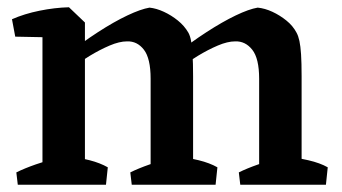

<svg xmlns="http://www.w3.org/2000/svg" viewBox="-20 -509 941 529"><path d="M97 0V-447L170 -489L214 -447V0ZM395 0V-292Q395 -348 376.5 -372Q358 -396 330 -395Q309 -395 282 -383.5Q255 -372 227 -355Q199 -338 175 -320L161 -356Q206 -392 250 -420.5Q294 -449 331 -466.5Q368 -484 392 -488Q411 -486 431.5 -476.5Q452 -467 470 -452.5Q488 -438 499 -419Q504 -410 506.5 -396Q509 -382 510.5 -359Q512 -336 512 -299V0ZM694 0V-292Q694 -348 675 -372Q656 -396 628 -395Q607 -395 580 -383.5Q553 -372 525 -355Q497 -338 473 -320L460 -356Q505 -392 549 -420.5Q593 -449 629.5 -466.5Q666 -484 690 -488Q710 -486 730.5 -476.5Q751 -467 769 -452.5Q787 -438 797 -419Q802 -410 805 -396Q808 -382 809.5 -359Q811 -336 811 -299V0ZM22 -408 13 -456Q47 -471 89 -479.5Q131 -488 170 -489L178 -449L123 -406ZM29 0 25 -34Q47 -45 78.5 -56Q110 -67 132 -72L119 0ZM162 0 171 -79Q198 -75 227 -67.5Q256 -60 277 -48L272 0ZM343 0 339 -34Q361 -45 392.5 -56Q424 -67 446 -72L433 0ZM460 0 469 -79Q497 -75 527.5 -67.5Q558 -60 579 -48L574 0ZM642 0 638 -34Q660 -45 691.5 -56Q723 -67 745 -72L732 0ZM760 0 769 -79Q797 -75 829.5 -67.5Q862 -60 883 -48L878 0Z"/></svg>

Font: Eczar Medium
Style: Regular
Weight: 500
Designer: Vaibhav Singh
Foundry: Rosetta Type Foundry
Version: Version 2.000